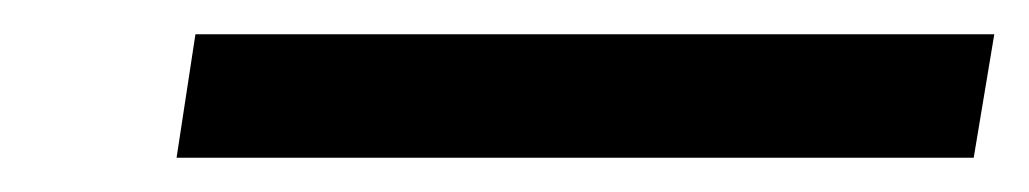

<svg xmlns="http://www.w3.org/2000/svg" viewBox="-20 -346 600 112"><path d="M83 -254H548L560 -326H94Z"/></svg>

Font: Charger Pro
Style: ExtObl
Weight: 400
Designer: Jasper
Foundry: Cannot Into Space Fonts
Version: Version 1.09